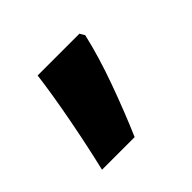

<svg xmlns="http://www.w3.org/2000/svg" viewBox="-78 -234 445 445"><g transform="rotate(-45 145.0 -11.0)"><path d="M34 119Q49 56 62.5 -15Q76 -86 83 -141H220L227 -129Q214 -72 190 -5.5Q166 61 141 119Z"/></g></svg>

Font: Noto Sans Devanagari UI
Style: Bold
Weight: 700
Designer: Jelle Bosma - Monotype Design Team
Foundry: Monotype Imaging Inc.
Version: Version 2.004; ttfautohint (v1.8.4.7-5d5b)